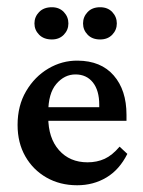

<svg xmlns="http://www.w3.org/2000/svg" viewBox="-20 -519 405 544"><path d="M198.7 5.9Q149.9 5.9 111.8 -15.9Q73.7 -37.6 51.8 -75.9Q29.8 -114.3 29.8 -165Q29.8 -219.7 54 -260.7Q78.1 -301.8 116.9 -324.7Q155.8 -347.7 200.2 -347.2Q266.1 -346.7 302.2 -305.2Q338.4 -263.7 338.4 -193.8V-176.8H103.5V-215.3H272.5L261.2 -199.7V-222.2Q261.2 -262.7 243.2 -285.4Q225.1 -308.1 193.8 -308.1Q162.6 -308.1 139.6 -281.2Q116.7 -254.4 116.7 -200.2V-187Q116.7 -127.9 147.2 -93.5Q177.7 -59.1 228 -59.1Q254.9 -59.1 276.6 -69.1Q298.3 -79.1 318.8 -103.5L340.8 -83Q318.4 -38.1 281.5 -16.1Q244.6 5.9 198.7 5.9ZM127 -407.2Q104 -407.2 90.8 -420.7Q77.6 -434.1 77.6 -452.6Q77.6 -471.2 90.8 -484.9Q104 -498.5 127 -498.5Q147.9 -498.5 160.9 -484.9Q173.8 -471.2 173.8 -452.6Q173.8 -434.1 160.9 -420.7Q147.9 -407.2 127 -407.2ZM263.7 -407.2Q241.2 -407.2 228.3 -420.7Q215.3 -434.1 215.3 -452.6Q215.3 -471.2 228.3 -484.9Q241.2 -498.5 263.7 -498.5Q285.2 -498.5 298.1 -484.9Q311 -471.2 311 -452.6Q311 -434.1 298.1 -420.7Q285.2 -407.2 263.7 -407.2Z"/></svg>

Font: Lateef Medium
Style: Regular
Weight: 500
Designer: SIL International
Foundry: SIL International
Version: Version 4.200